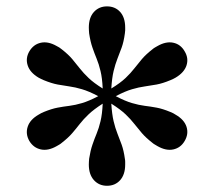

<svg xmlns="http://www.w3.org/2000/svg" viewBox="-20 -780 671 602"><path d="M315.5 -197.5Q290.5 -197.5 274.5 -215.2Q258.5 -233 258.5 -264Q258.5 -268.5 258.8 -273Q259 -277.5 259.5 -282.5Q263.5 -308 269.8 -326.2Q276 -344.5 283 -361.2Q290 -378 295.2 -400Q300.5 -422 302 -455Q274 -437 257.8 -421.5Q241.5 -406 230.2 -391.5Q219 -377 206.5 -362.5Q194 -348 173.5 -332Q169.5 -328.5 165.8 -326.5Q162 -324.5 158 -322Q131 -306.5 108 -311.5Q85 -316.5 72 -338Q59.5 -360 66.8 -382.5Q74 -405 101 -420.5Q105 -423 108.8 -425Q112.5 -427 117.5 -429Q142 -439 160.8 -442.5Q179.5 -446 197.8 -448.2Q216 -450.5 237.2 -456.8Q258.5 -463 288 -478.5Q258.5 -494 237.2 -500.2Q216 -506.5 197.8 -509Q179.5 -511.5 160.8 -515Q142 -518.5 117.5 -528.5Q112.5 -530.5 108.8 -532.5Q105 -534.5 101 -536.5Q74 -552.5 66.8 -575Q59.5 -597.5 72 -619Q85 -641 108 -646Q131 -651 158 -635.5Q162 -633.5 165.8 -631.2Q169.5 -629 173.5 -625.5Q194 -609.5 206.5 -594.8Q219 -580 230.2 -565.5Q241.5 -551 257.8 -535.5Q274 -520 302 -502.5Q300.5 -535.5 295.2 -557.2Q290 -579 283 -596Q276 -613 269.8 -631Q263.5 -649 259.5 -675Q259 -680.5 258.8 -684.8Q258.5 -689 258.5 -693.5Q258.5 -725 274.5 -742.5Q290.5 -760 315.5 -760Q341 -760 356.8 -742.5Q372.5 -725 372.5 -693.5Q372.5 -689 372.5 -684.8Q372.5 -680.5 371.5 -675Q368 -649 361.5 -631Q355 -613 348.2 -596Q341.5 -579 336.2 -557.2Q331 -535.5 329 -502.5Q357.5 -520 373.8 -535.5Q390 -551 401.2 -565.5Q412.5 -580 425 -594.8Q437.5 -609.5 458 -625.5Q462 -629 466 -631.2Q470 -633.5 473.5 -635.5Q500.5 -651 523.5 -646Q546.5 -641 559 -619Q572 -597.5 564.8 -575Q557.5 -552.5 530.5 -536.5Q527 -534.5 523 -532.5Q519 -530.5 514 -528.5Q490 -518.5 471 -515Q452 -511.5 433.8 -509Q415.5 -506.5 394 -500.2Q372.5 -494 343 -478.5Q372.5 -463 394 -456.8Q415.5 -450.5 433.8 -448.2Q452 -446 471 -442.5Q490 -439 514 -429Q519 -427 523 -425Q527 -423 530.5 -420.5Q557.5 -405 564.8 -382.5Q572 -360 559 -338Q546.5 -316.5 523.5 -311.5Q500.5 -306.5 473.5 -322Q470 -324.5 466 -326.5Q462 -328.5 458 -332Q437.5 -348 425 -362.5Q412.5 -377 401.2 -391.5Q390 -406 373.8 -421.5Q357.5 -437 329 -455Q331 -422 336.2 -400Q341.5 -378 348.2 -361.2Q355 -344.5 361.5 -326.2Q368 -308 371.5 -282.5Q372.5 -277.5 372.5 -273Q372.5 -268.5 372.5 -264Q372.5 -233 356.8 -215.2Q341 -197.5 315.5 -197.5Z"/></svg>

Font: Bodoni Moda SC 9pt Medium
Style: Regular
Weight: 500
Designer: Owen Earl
Foundry: indestructible type
Version: Version 2.005